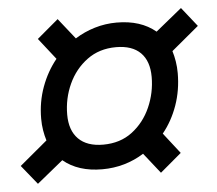

<svg xmlns="http://www.w3.org/2000/svg" viewBox="-44 -659 709 628"><g transform="rotate(-5 311.0 -345.0)"><path d="M5 -142 96 -218Q91 -234 88 -252Q85 -270 85 -290Q85 -345 103 -394Q121 -443 152 -481L97 -551L167 -610L221 -542Q251 -561 286 -571.5Q321 -582 358 -582Q437 -582 486 -541L572 -611L622 -548L532 -473Q537 -457 540 -438.5Q543 -420 543 -400Q543 -344 525.5 -294.5Q508 -245 477 -207L530 -139L460 -80L407 -147Q377 -128 342.5 -118Q308 -108 270 -108Q191 -108 142 -149L56 -79ZM171 -296Q171 -244 199 -216Q227 -188 280 -188Q336 -188 375.5 -218Q415 -248 436 -295.5Q457 -343 457 -395Q457 -447 429.5 -474.5Q402 -502 349 -502Q294 -502 254 -472.5Q214 -443 192.5 -396Q171 -349 171 -296Z"/></g></svg>

Font: Radio Canada
Style: Italic
Weight: 400
Italic angle: -12°
Designer: Charles Daoud, Etienne Aubert Bonn, Alexandre Saumier Demers, Jacques Le Bailly
Foundry: Radio-Canada
Version: Version 2.104;gftools[0.9.28.dev5+ged2979d]